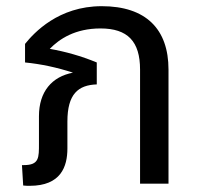

<svg xmlns="http://www.w3.org/2000/svg" viewBox="-20 -594 658 621"><path d="M51 -60 55 6C65 7 69 7 76 7C177 7 198 -55 198 -114V-201C198 -290 233 -319 293 -321V-392C242 -413 192 -427 141 -436C172 -468 223 -502 305 -502C393 -502 433 -460 433 -369V0H525V-369C525 -500 452 -574 309 -574C169 -574 90 -488 61 -452V-392C112 -387 164 -376 216 -359C148 -346 106 -298 106 -218V-130C106 -84 107 -60 57 -60Z"/></svg>

Font: FiraGO Unicode
Style: Regular
Weight: 400
Designer: bBox Type
Foundry: bBox Type GmbH
Version: Version 1.001;PS 001.001;hotconv 1.0.88;makeotf.lib2.5.64775